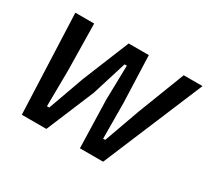

<svg xmlns="http://www.w3.org/2000/svg" viewBox="-109 -693 942 867"><g transform="rotate(30 362.0 -260.0)"><path d="M61 -520H159L163 -277L161 -90H173L240 -277L339 -520H444L453 -277L454 -90H465L532 -277L626 -520H724L506 0H385L378 -251L382 -429H370L314 -249L210 0H82Z"/></g></svg>

Font: IBM Plex Sans Cond Medm
Style: Italic
Weight: 500
Width: 3
Italic angle: -11°
Designer: Mike Abbink, Paul van der Laan, Pieter van Rosmalen
Foundry: Bold Monday
Version: Version 1.3